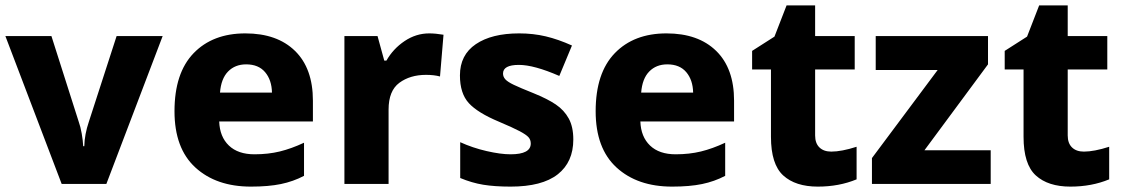

<svg xmlns="http://www.w3.org/2000/svg" viewBox="-20 -683 4170 713"><path d="M0 -549H171L272 -232Q279 -213 283.5 -187Q288 -161 289 -140H293Q294 -184 310 -231L413 -549H584L375 0H209Z M1142 -309V-232H794Q796 -175 830 -142.5Q864 -110 925 -110Q976 -110 1019 -120.5Q1062 -131 1109 -153V-30Q1069 -9 1023 0.5Q977 10 912 10Q783 10 705.5 -61Q628 -132 628 -270Q628 -412 699 -485.5Q770 -559 891 -559Q1009 -559 1075.5 -494Q1142 -429 1142 -309ZM797 -339H990Q989 -386 964.5 -415Q940 -444 894 -444Q853 -444 827 -417.5Q801 -391 797 -339Z M1627 -554 1614 -399Q1592 -405 1562 -405Q1503 -405 1463 -375.5Q1423 -346 1423 -276V0H1259V-549H1382L1407 -458H1415Q1440 -502 1482.5 -530.5Q1525 -559 1574 -559Q1597 -559 1627 -554Z M1876 10Q1817 10 1774.5 3Q1732 -4 1689 -22V-155Q1735 -134 1787 -122Q1839 -110 1876 -110Q1951 -110 1951 -150Q1951 -164 1942.5 -173.5Q1934 -183 1909.5 -196Q1885 -209 1833 -231Q1754 -264 1721 -300Q1688 -336 1688 -403Q1688 -479 1747 -519Q1806 -559 1908 -559Q1960 -559 2006.5 -548Q2053 -537 2104 -514L2057 -401Q1963 -442 1907 -442Q1848 -442 1848 -410Q1848 -398 1856.5 -388.5Q1865 -379 1888 -368Q1911 -357 1961 -337Q2013 -316 2044 -295Q2075 -274 2092 -243Q2109 -212 2109 -165Q2109 -81 2051 -35.5Q1993 10 1876 10Z M2706 -309V-232H2358Q2360 -175 2394 -142.5Q2428 -110 2489 -110Q2540 -110 2583 -120.5Q2626 -131 2673 -153V-30Q2633 -9 2587 0.5Q2541 10 2476 10Q2347 10 2269.5 -61Q2192 -132 2192 -270Q2192 -412 2263 -485.5Q2334 -559 2455 -559Q2573 -559 2639.5 -494Q2706 -429 2706 -309ZM2361 -339H2554Q2553 -386 2528.5 -415Q2504 -444 2458 -444Q2417 -444 2391 -417.5Q2365 -391 2361 -339Z M3161 -138V-17Q3096 10 3017 10Q2934 10 2888.5 -31.5Q2843 -73 2843 -175V-425H2773V-494L2856 -547L2901 -663H3007V-549H3154V-425H3007V-180Q3007 -151 3023 -135.5Q3039 -120 3067 -120Q3105 -120 3161 -138Z M3218 0V-96L3462 -423H3232V-549H3649V-444L3413 -125H3659V0Z M4099 -138V-17Q4034 10 3955 10Q3872 10 3826.5 -31.5Q3781 -73 3781 -175V-425H3711V-494L3794 -547L3839 -663H3945V-549H4092V-425H3945V-180Q3945 -151 3961 -135.5Q3977 -120 4005 -120Q4043 -120 4099 -138Z"/></svg>

Font: Noto Sans UI ExtraBold
Style: Regular
Weight: 800
Designer: Monotype Design Team
Foundry: Monotype Imaging Inc.
Version: Version 1.001